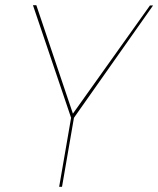

<svg xmlns="http://www.w3.org/2000/svg" viewBox="-20 -720 610 740"><path d="M558 -699 261 -282 120 -700H107L254 -266L208 0H219L265 -266L570 -699Z"/></svg>

Font: Jost* 200 Hairline Italic
Style: Italic
Weight: 100
Italic angle: -10°
Version: Version 3.200; ttfautohint (v0.97) -l 8 -r 50 -G 200 -x 14 -